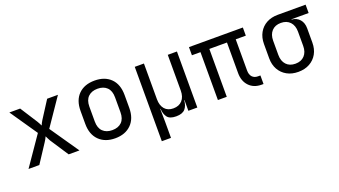

<svg xmlns="http://www.w3.org/2000/svg" viewBox="-61 -1074 3123 1771"><g transform="rotate(-20 1500.0 -189.0)"><path d="M50 0 245 -283 62 -550H168L277 -380Q284 -369 290.5 -356Q297 -343 301 -335Q304 -343 310.5 -356Q317 -369 324 -380L433 -550H539L356 -282L550 0H444L326 -180Q319 -191 312.5 -205.5Q306 -220 301 -229Q297 -220 289.5 -205.5Q282 -191 274 -180L156 0Z M900 8Q801 8 742.5 -50Q684 -108 684 -212V-338Q684 -443 742 -500.5Q800 -558 900 -558Q1000 -558 1058 -500.5Q1116 -443 1116 -338V-212Q1116 -108 1057.5 -50Q999 8 900 8ZM900 -72Q959 -72 992.5 -105Q1026 -138 1026 -202V-348Q1026 -412 992.5 -445Q959 -478 900 -478Q842 -478 808 -445Q774 -412 774 -348V-202Q774 -138 808 -105Q842 -72 900 -72Z M1293 180V-550H1383V-200Q1383 -138 1413 -103Q1443 -68 1498 -68Q1554 -68 1585.5 -103Q1617 -138 1617 -200V-550H1707V0H1619V-105H1616Q1613 -52 1586 -21Q1559 10 1497 10Q1435 10 1411 -21Q1387 -52 1384 -105H1381L1383 20V180Z M2336 5Q2260 5 2214.5 -43Q2169 -91 2169 -170V-470H1996V0H1909V-470H1825V-550H2354V-470H2255V-164Q2255 -123 2275.5 -101Q2296 -79 2331 -79H2355V5Z M2697 10Q2633 10 2585.5 -16.5Q2538 -43 2511.5 -90Q2485 -137 2485 -200V-340Q2485 -403 2511.5 -450.5Q2538 -498 2585.5 -524Q2633 -550 2697 -550H2970V-468H2801V-465Q2851 -461 2880 -427.5Q2909 -394 2909 -340V-200Q2909 -137 2882.5 -90Q2856 -43 2808.5 -16.5Q2761 10 2697 10ZM2697 -70Q2754 -70 2786.5 -105Q2819 -140 2819 -200V-340Q2819 -400 2786.5 -435Q2754 -470 2697 -470Q2640 -470 2607.5 -435Q2575 -400 2575 -340V-200Q2575 -140 2607.5 -105Q2640 -70 2697 -70Z"/></g></svg>

Font: JetBrains Mono NL
Style: Regular
Weight: 400
Monospace: yes
Designer: Philipp Nurullin, Konstantin Bulenkov
Foundry: JetBrains
Version: Version 2.305; ttfautohint (v1.8.4.7-5d5b)